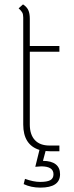

<svg xmlns="http://www.w3.org/2000/svg" viewBox="-20 -680 336 876"><path d="M254 115Q254 176 164 176Q122 176 88 160L94 136Q133 150 163 150Q195 150 209.5 142Q224 134 224 115Q224 79 168 79Q161 79 141 81L160 4Q86 -19 86 -112V-600Q86 -614 82 -622Q78 -630 65 -642L85 -660Q102 -649 109 -634Q116 -619 116 -594V-470H251V-444H116V-112Q116 -66 139 -41Q162 -16 206 -16H251V10H206Q194 10 188 9L176 54Q214 54 234 69.5Q254 85 254 115Z"/></svg>

Font: KoHo ExtraLight
Style: Regular
Weight: 275
Version: Version 1.000; ttfautohint (v1.6)